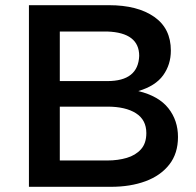

<svg xmlns="http://www.w3.org/2000/svg" viewBox="-20 -720 754 740"><path d="M407.5 0H91.5V-700H400Q510 -700 574.2 -655.2Q638.5 -610.5 638.5 -525Q638.5 -471 608.8 -429.8Q579 -388.5 513 -369Q591.5 -350 628.8 -303Q666 -256 666 -192Q666 -128.5 632.5 -85.8Q599 -43 540.8 -21.5Q482.5 0 407.5 0ZM394 -101.5Q434.5 -101.5 468.5 -111.5Q502.5 -121.5 523.2 -144.5Q544 -167.5 544 -207Q544 -258 504 -283.5Q464 -309 394 -309H210.5V-101.5ZM394 -407.5Q512.5 -407.5 516.5 -504.5Q516.5 -594 394 -598.5H210.5V-407.5Z"/></svg>

Font: Argentum Novus Medium
Style: Regular
Weight: 500
Designer: Julieta Ulanovsky (font) & Cristiano Sobral (main changes)
Foundry: Julieta Ulanovsky (font) & Cristiano Sobral (main changes)
Version: Version 3.00;November 27, 2020;FontCreator 13.0.0.2655 64-bi